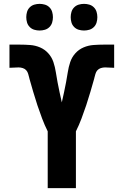

<svg xmlns="http://www.w3.org/2000/svg" viewBox="-20 -974 640 994"><path d="M227 0V-294Q211 -326 198 -360.5Q185 -395 173.5 -429.5Q162 -464 152 -498.5Q142 -533 132 -568V-569Q129 -580 126 -591Q123 -602 116 -610Q109 -618 98 -621.5Q87 -625 76 -625Q64 -625 52.5 -624Q41 -623 29 -623V-743H82Q109 -743 136 -741Q163 -739 187.5 -728.5Q212 -718 230 -698Q248 -678 256.5 -652.5Q265 -627 269 -600.5Q273 -574 278 -548Q283 -522 288.5 -496Q294 -470 300 -444Q306 -470 311.5 -496Q317 -522 322 -548Q327 -574 331 -600.5Q335 -627 343.5 -652.5Q352 -678 370 -698Q388 -718 412.5 -728.5Q437 -739 464 -741Q491 -743 518 -743H571V-623Q559 -623 547.5 -624Q536 -625 524 -625Q513 -625 502 -621.5Q491 -618 484 -610Q477 -602 474 -591Q471 -580 468 -569V-568Q458 -533 448 -498.5Q438 -464 426.5 -429.5Q415 -395 402 -360.5Q389 -326 373 -294V0ZM415 -816Q401 -816 387.5 -820Q374 -824 364 -834Q354 -844 350 -857.5Q346 -871 346 -885Q346 -899 350 -912.5Q354 -926 364 -936Q374 -946 387.5 -950Q401 -954 415 -954Q429 -954 442.5 -950Q456 -946 466 -936Q476 -926 480 -912.5Q484 -899 484 -885Q484 -871 480 -857.5Q476 -844 466 -834Q456 -824 442.5 -820Q429 -816 415 -816ZM185 -816Q171 -816 157.5 -820Q144 -824 134 -834Q124 -844 120 -857.5Q116 -871 116 -885Q116 -899 120 -912.5Q124 -926 134 -936Q144 -946 157.5 -950Q171 -954 185 -954Q199 -954 212.5 -950Q226 -946 236 -936Q246 -926 250 -912.5Q254 -899 254 -885Q254 -871 250 -857.5Q246 -844 236 -834Q226 -824 212.5 -820Q199 -816 185 -816Z"/></svg>

Font: Iosevka Aile Heavy
Style: Regular
Weight: 900
Designer: Belleve Invis
Foundry: Belleve Invis
Version: Version 31.1.0; ttfautohint (v1.8.4)